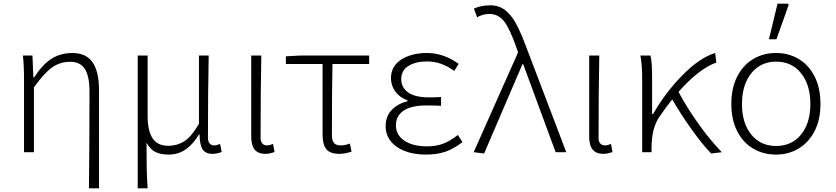

<svg xmlns="http://www.w3.org/2000/svg" viewBox="-20 -830 4559 1047"><path d="M468 -331Q468 -414 443 -453.5Q418 -493 363 -493Q308 -493 265 -463Q222 -433 165 -354V0H111V-392Q111 -472 105 -527H157L162 -408H166Q212 -479 261.5 -510Q311 -541 375 -541Q449 -541 484.5 -490.5Q520 -440 520 -338V197H465Q468 -55 468 -331Z M731 -527H785V-197Q785 -117 812 -76Q839 -35 898 -35Q945 -35 984 -59Q1023 -83 1065 -155V-527H1118Q1114 -326 1114 -78Q1114 -58 1123.5 -47.5Q1133 -37 1148 -37Q1160 -37 1180 -45L1189 -1Q1161 9 1139 9Q1101 9 1085 -15.5Q1069 -40 1068 -97H1065Q1000 13 900 13Q857 13 828 -1Q799 -15 779 -52Q779 24 780 80Q781 136 785 197H731Z M1350 -85V-527H1405Q1401 -331 1401 -78Q1401 -58 1410.5 -47.5Q1420 -37 1436 -37Q1449 -37 1469 -45L1477 -1Q1449 9 1427 9Q1388 9 1369 -14Q1350 -37 1350 -85Z M1739 -97V-481H1539V-523L1616 -527H1993V-481H1793Q1790 -348 1790 -91Q1790 -63 1801.5 -50Q1813 -37 1838 -37Q1861 -37 1888 -47L1897 -3Q1861 9 1830 9Q1781 9 1760 -16Q1739 -41 1739 -97Z M2083 -142Q2083 -197 2116.5 -231Q2150 -265 2202 -278V-283Q2160 -298 2136 -330.5Q2112 -363 2112 -404Q2112 -469 2168 -505Q2224 -541 2308 -541Q2399 -541 2481 -482L2457 -443Q2420 -470 2384 -482.5Q2348 -495 2308 -495Q2247 -495 2207.5 -470.5Q2168 -446 2168 -399Q2168 -353 2205.5 -326Q2243 -299 2320 -299Q2357 -299 2385 -301V-253Q2356 -255 2306 -255Q2224 -255 2181.5 -227Q2139 -199 2139 -147Q2139 -94 2185 -63Q2231 -32 2309 -32Q2358 -32 2395.5 -46Q2433 -60 2477 -94L2502 -55Q2452 -17 2407 -2Q2362 13 2302 13Q2237 13 2187 -6.5Q2137 -26 2110 -61Q2083 -96 2083 -142Z M2563 0 2805 -544 2796 -571Q2762 -669 2730.5 -711.5Q2699 -754 2648 -754Q2615 -754 2582 -736L2564 -783Q2603 -801 2653 -801Q2701 -801 2735 -774.5Q2769 -748 2795 -699.5Q2821 -651 2851 -570L3068 0H3010L2833 -480H2829L2620 7Z M3193 -85V-527H3248Q3244 -331 3244 -78Q3244 -58 3253.5 -47.5Q3263 -37 3279 -37Q3292 -37 3312 -45L3320 -1Q3292 9 3270 9Q3231 9 3212 -14Q3193 -37 3193 -85Z M3472 -527H3527Q3536 -494 3536 -408V-208H3541Q3611 -329 3704 -422.5Q3797 -516 3880 -541L3886 -489Q3790 -454 3680 -329Q3724 -246 3788 -156Q3852 -66 3916 0L3858 7Q3807 -46 3748.5 -128.5Q3690 -211 3646 -288Q3612 -246 3577 -195Q3533 -132 3533 -25V0H3482V-392Q3482 -481 3472 -527Z M3968 -263Q3968 -350 4000 -412.5Q4032 -475 4087 -508Q4142 -541 4212 -541Q4281 -541 4336 -508Q4391 -475 4422.5 -412.5Q4454 -350 4454 -263Q4454 -177 4422 -115Q4390 -53 4335 -20Q4280 13 4212 13Q4143 13 4087.5 -19.5Q4032 -52 4000 -114.5Q3968 -177 3968 -263ZM4399 -263Q4399 -367 4348.5 -430.5Q4298 -494 4212 -494Q4156 -494 4114 -465Q4072 -436 4049 -384Q4026 -332 4026 -263Q4026 -159 4076.5 -96.5Q4127 -34 4212 -34Q4298 -34 4348.5 -96.5Q4399 -159 4399 -263ZM4220 -810H4276L4281 -804L4214 -616H4173Z"/></svg>

Font: Nebula Sans Light
Style: Regular
Weight: 300
Designer: Paul D. Hunt for Adobe (as Source Sans)
Foundry: Nebula Entertainment & Broadcasting LLC
Version: Version 1.010